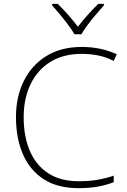

<svg xmlns="http://www.w3.org/2000/svg" viewBox="-20 -968 658 998"><path d="M405 -688Q309 -688 241.5 -646Q174 -604 138.5 -529.5Q103 -455 103 -359Q103 -259 135 -184Q167 -109 230.5 -67.5Q294 -26 389 -26Q445 -26 489.5 -34Q534 -42 571 -55V-21Q536 -7 491 1.5Q446 10 387 10Q280 10 208 -36Q136 -82 99.5 -165.5Q63 -249 63 -360Q63 -464 103.5 -546.5Q144 -629 220.5 -676.5Q297 -724 405 -724Q505 -724 587 -686L571 -651Q531 -672 489 -680Q447 -688 405 -688ZM367 -790Q355 -811 334.5 -838.5Q314 -866 291.5 -893Q269 -920 251 -940V-948H280Q307 -922 335 -890Q363 -858 385 -829Q407 -858 435.5 -890Q464 -922 491 -948H520V-940Q502 -920 479 -893Q456 -866 435.5 -838.5Q415 -811 403 -790Z"/></svg>

Font: Noto Sans ExtraLight
Style: Regular
Weight: 200
Designer: Monotype Design Team
Foundry: Monotype Imaging Inc.
Version: Version 2.007